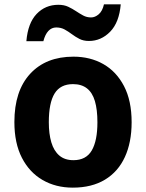

<svg xmlns="http://www.w3.org/2000/svg" viewBox="-20 -850 670 881"><path d="M314 11Q236 11 175.5 -24Q115 -59 80.5 -126Q46 -193 46 -290Q46 -433 118.5 -511.5Q191 -590 317 -590Q394 -590 454 -556Q514 -522 549 -455Q584 -388 584 -289Q584 -197 553 -129.5Q522 -62 461.5 -25.5Q401 11 314 11ZM317 -115Q375 -115 401 -159.5Q427 -204 427 -289Q427 -347 415.5 -386Q404 -425 379 -444.5Q354 -464 315 -464Q257 -464 230.5 -421Q204 -378 204 -289Q204 -236 215.5 -197Q227 -158 252 -136.5Q277 -115 317 -115ZM101 -661Q108 -744 148 -786Q188 -828 248 -828Q274 -828 293 -819Q312 -810 328.5 -799Q345 -788 361.5 -779Q378 -770 398 -770Q416 -770 433 -784.5Q450 -799 457 -830H534Q527 -747 485.5 -704.5Q444 -662 388 -662Q363 -662 344.5 -671.5Q326 -681 310 -693Q294 -705 277 -714.5Q260 -724 238 -724Q217 -724 202 -708Q187 -692 179 -661Z"/></svg>

Font: Menbere
Style: Regular
Weight: 400
Designer: Aleme Tadesse
Foundry: Sorkin Type Co
Version: Version 1.000